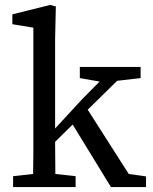

<svg xmlns="http://www.w3.org/2000/svg" viewBox="-20 -757 618 777"><path d="M33 0V-44L114 -53Q115 -94 115 -134Q115 -174 115 -213V-645L30 -659V-699L183 -737L206 -731L203 -599V-237L311 -354L383 -427L303 -441V-486H549V-441L454 -430L335 -313L501 -53L571 -43V0H429L274 -253L203 -183Q203 -151 203.5 -118.5Q204 -86 204 -53L286 -44V0Z"/></svg>

Font: Source Serif 4 SmText
Style: Regular
Weight: 400
Designer: Frank Grießhammer
Foundry: Adobe
Version: Version 4.005;hotconv 1.1.0;makeotfexe 2.6.0